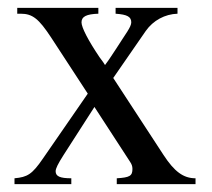

<svg xmlns="http://www.w3.org/2000/svg" viewBox="-20 -470 540 490"><path d="M479 0V-15C448 -15 425 -32 397 -75L269 -271L352 -391C371 -418 401 -434 433 -435V-450H275V-435C305 -433 315 -427 315 -413C315 -401 300 -383 278 -348C268 -333 258 -317 248 -304C244 -311 239 -317 234 -324C205 -367 188 -400 188 -413C188 -428 201 -434 231 -435V-450H24V-435H33C63 -435 79 -422 110 -375L204 -231L90 -66C62 -25 50 -18 17 -15V0H162V-15C133 -15 122 -20 122 -33C122 -40 128 -52 142 -74L221 -197L312 -57C316 -51 318 -46 318 -39C318 -21 311 -17 278 -15V0Z"/></svg>

Font: XITS
Style: Regular
Weight: 400
Designer: MicroPress Inc., with final additions and corrections provided by Coen Hoffman, Elsevier (retired)
Version: Version 1.302